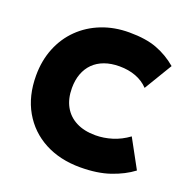

<svg xmlns="http://www.w3.org/2000/svg" viewBox="-129 -838 958 976"><g transform="rotate(20 349.5 -350.0)"><path d="M405.5 15Q296.5 15 213.2 -29.2Q130 -73.5 83.2 -155Q36.5 -236.5 36.5 -347.5Q36.5 -428.5 63.8 -496Q91 -563.5 141 -612.5Q191 -661.5 259 -688.2Q327 -715 408 -715Q498.5 -715 558.2 -692.2Q618 -669.5 667.5 -627.5L576.5 -476.5Q548.5 -506 508.8 -521Q469 -536 420 -536Q374.5 -536 339 -523Q303.5 -510 279.2 -485.8Q255 -461.5 242.2 -427.2Q229.5 -393 229.5 -350Q229.5 -292 252.5 -250.5Q275.5 -209 318.8 -186.8Q362 -164.5 423 -164.5Q468 -164.5 513.2 -178.5Q558.5 -192.5 599.5 -222.5L683.5 -68.5Q635.5 -32 567 -8.5Q498.5 15 405.5 15Z"/></g></svg>

Font: Geologica Cursive ExtraBold
Style: Regular
Weight: 800
Designer: Sindre Bremnes, Frode Helland
Foundry: Monokrom Skriftforlag AS
Version: Version 1.010;gftools[0.9.28]